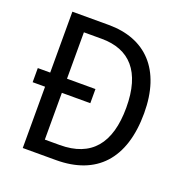

<svg xmlns="http://www.w3.org/2000/svg" viewBox="-128 -830 908 945"><g transform="rotate(20 326.0 -357.0)"><path d="M282 -714H92V-395H27V-321H92V0H266C476 0 595 -124 595 -365C595 -593 476 -714 282 -714ZM273 -638C420 -638 503 -549 503 -361C503 -173 423 -76 258 -76H180V-321H329V-395H180V-638Z"/></g></svg>

Font: Noto Sans Lao Looped SemiCondensed
Style: Regular
Weight: 400
Width: 4
Designer: Mark Frömberg, Ben Mitchell
Foundry: The Fontpad Ltd
Version: Version 1.002